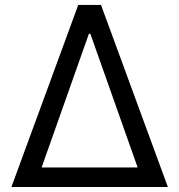

<svg xmlns="http://www.w3.org/2000/svg" viewBox="-20 -747 716 767"><path d="M292.6 -727.3H383.5L650.6 0H25.6ZM529.8 -78.1 340.9 -612.2H335.2L146.3 -78.1Z"/></svg>

Font: Interop
Style: Regular
Weight: 400
Designer: Rasmus Andersson, Google, Jang Haemin
Foundry: jhaemin
Version: Version 1.008